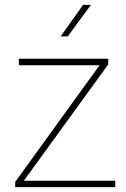

<svg xmlns="http://www.w3.org/2000/svg" viewBox="-20 -770 518 790"><path d="M454.1 -26.4V0H42.5V-21.5L389.6 -501.5H57.6V-528.3H425.3V-504.9L78.1 -26.4ZM229.5 -620.1 321.8 -750H354L258.8 -620.1Z"/></svg>

Font: Vazirmatn RD FD Thin
Style: Regular
Weight: 100
Designer: Saber Rastikerdar
Foundry: Saber Rastikerdar
Version: Version 33.003